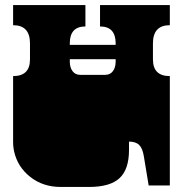

<svg xmlns="http://www.w3.org/2000/svg" viewBox="-20 -736 723 762"><path d="M221 6Q151 6 100.5 -33.5Q50 -73 36 -135Q35 -140 34 -146Q33 -152 32.5 -158.5Q32 -165 32 -171V-172Q32 -179 32 -180.5Q32 -182 32 -187.5Q32 -193 32 -209V-260Q32 -277 32 -281.5Q32 -286 32 -288Q32 -290 32 -296V-297Q32 -304 32 -305.5Q32 -307 32 -312.5Q32 -318 32 -334V-434Q99 -434 99 -500V-564Q99 -636 32 -636V-716H319V-631Q257 -631 257 -564V-492Q257 -468 268 -453.5Q279 -439 298 -439Q309 -439 328.5 -439Q348 -439 368 -439Q388 -439 398 -439Q417 -439 428 -453.5Q439 -468 439 -492V-564Q439 -631 377 -631V-716H654V-636Q587 -636 587 -564V-500Q587 -434 654 -434V-334Q654 -318 654 -312.5Q654 -307 654 -305.5Q654 -304 654 -297V-296Q654 -290 654 -288Q654 -286 654 -281.5Q654 -277 654 -260V0H570L551 -115Q546 -147 532.5 -160.5Q519 -174 492 -174V-141Q492 -64 454.5 -29Q417 6 333 6ZM203 -501V-558H495V-501Z"/></svg>

Font: Danfo
Style: Regular
Weight: 400
Designer: Seyi Olusanya, David Udoh, Eyiyemi Adegbite, Mirko Velimirović
Version: Version 1.000